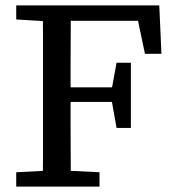

<svg xmlns="http://www.w3.org/2000/svg" viewBox="-20 -690 652 710"><path d="M40 0V-53L174 -60H207L348 -53V0ZM138 0Q139 -52 139 -103.5Q139 -155 139 -207Q139 -259 139 -311V-360Q139 -411 139 -463Q139 -515 139 -567Q139 -619 138 -670H242Q242 -619 241.5 -567.5Q241 -516 241 -464Q241 -412 241 -360V-317Q241 -263 241 -209.5Q241 -156 241.5 -104Q242 -52 242 0ZM191 -313V-367H434V-313ZM411 -217 392 -324V-354L411 -458H464V-217ZM40 -618V-670H187V-610H174ZM516 -491 483 -648 524 -613H187V-670H569L577 -491Z"/></svg>

Font: Source Serif 4
Style: Regular
Weight: 400
Designer: Frank Grießhammer
Foundry: Adobe Systems Incorporated
Version: Version 4.004;hotconv 1.0.116;makeotfexe 2.5.65601